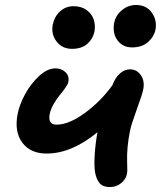

<svg xmlns="http://www.w3.org/2000/svg" viewBox="-20 -778 652 778"><path d="M515.1 -585.9Q477.1 -585.9 455.8 -615Q434.6 -644 442.9 -687Q449.7 -717.3 474.9 -737.5Q500 -757.8 530.8 -757.8Q573.7 -757.8 595.5 -726.3Q617.2 -694.8 609.9 -657.2Q604 -628.9 579.6 -607.4Q555.2 -585.9 515.1 -585.9ZM272 -580.1Q231.9 -580.1 209.2 -609.9Q186.5 -639.6 193.8 -678.2Q200.7 -711.4 223.6 -732.2Q246.6 -752.9 277.8 -752.9Q310.1 -752.9 331.5 -736.8Q353 -720.7 360.1 -697.8Q367.2 -674.8 362.8 -649.9Q356.4 -620.1 333.5 -600.1Q310.5 -580.1 272 -580.1ZM168.9 -155.8Q103 -155.8 70.1 -200.4Q37.1 -245.1 51.8 -317.9Q59.1 -354 81.1 -395.3Q103 -436.5 137.2 -468.8Q171.4 -501 205.1 -501Q229 -501 245.4 -485.4Q261.7 -469.7 256.8 -445.8Q255.4 -437 244.6 -421.9Q233.9 -406.7 221.7 -392.1Q209.5 -377.4 197.3 -356.2Q185.1 -335 181.2 -314.9Q173.8 -272.9 209 -272.9Q258.8 -272.9 323 -319.6Q387.2 -366.2 435.1 -432.1Q446.8 -463.4 465.8 -480.2Q484.9 -497.1 506.8 -497.1Q534.7 -497.1 551 -472.9Q567.4 -448.7 560.1 -414.1Q557.1 -397.5 534.4 -335.2Q511.7 -272.9 506.8 -248Q493.2 -180.7 495.1 -123Q495.1 -116.2 495.4 -107.2Q495.6 -98.1 495.8 -93.3Q496.1 -88.4 495.6 -82.5Q495.1 -76.7 494.1 -71.8Q490.2 -51.8 470.9 -35.9Q451.7 -20 424.8 -20Q397 -20 383.5 -35.9Q370.1 -51.8 365.2 -80.1Q360.8 -106 363.8 -151.9Q366.7 -197.8 375 -242.2Q270 -155.8 168.9 -155.8Z"/></svg>

Font: Shantell Sans Irregular Bouncy
Style: Italic
Weight: 600
Italic angle: -11.31°
Designer: Stephen Nixon, Anya Danilova, Shantell Martin
Foundry: Arrow Type
Version: Version 1.006;[9816181b4]